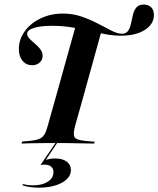

<svg xmlns="http://www.w3.org/2000/svg" viewBox="-20 -643 709 860"><path d="M153.2 197.6Q132.3 197.6 113.7 194.8Q95.2 191.9 80.6 187.1L82.3 181.5Q91.1 183.9 102.8 185.5Q114.5 187.1 129 187.1Q168.5 187.1 194 171Q219.4 154.8 219.4 128.2Q219.4 112.1 208.9 103.2Q198.4 94.4 179 94.4Q174.2 94.4 169.8 94.8Q165.3 95.2 161.3 96L239.5 -18.5H246.8L185.5 72.6Q193.5 70.2 204 68.5Q214.5 66.9 228.2 66.9Q260.5 66.9 279 81Q297.6 95.2 297.6 118.5Q297.6 153.2 257.3 175.4Q216.9 197.6 153.2 197.6ZM228.2 -201.6 323.4 -542.7 435.5 -507.3 350.8 -201.6ZM231.5 -2.4Q198.4 -2.4 169.4 -2Q140.3 -1.6 116.9 -1.2Q93.5 -0.8 76.6 0L79 -8.9L114.5 -12.1Q140.3 -14.5 155.2 -20.6Q170.2 -26.6 178.6 -40.3Q187.1 -54 193.5 -78.2L228.2 -201.6H350.8L316.1 -78.2Q306.5 -41.9 313.7 -29Q321 -16.1 359.7 -12.1L404 -8.1L402.4 0Q388.7 0 370.6 -0.4Q352.4 -0.8 330.6 -1.2Q308.9 -1.6 284.3 -2Q259.7 -2.4 232.3 -2.4H233.9ZM124.2 -350.8Q97.6 -350.8 81 -370.6Q64.5 -390.3 64.5 -423.4Q64.5 -466.9 91.1 -503.2Q117.7 -539.5 162.5 -560.9Q207.3 -582.3 262.1 -582.3Q306.5 -582.3 346 -568.5Q385.5 -554.8 419 -537.1Q452.4 -519.4 479.4 -505.6Q506.5 -491.9 525.8 -491.9Q545.2 -491.9 554 -505.2Q562.9 -518.5 566.9 -537.9Q571 -557.3 575.4 -576.6Q579.8 -596 590.7 -609.3Q601.6 -622.6 624.2 -622.6Q645.2 -622.6 657.3 -610.1Q669.4 -597.6 669.4 -575.8Q669.4 -534.7 628.6 -508.9Q587.9 -483.1 521.8 -483.1Q487.9 -483.1 452 -489.9Q416.1 -496.8 377.4 -505.6Q338.7 -514.5 298 -521Q257.3 -527.4 212.9 -527.4Q160.5 -527.4 131 -517.7Q101.6 -508.1 101.6 -491.1Q101.6 -480.6 112.1 -469.8Q122.6 -458.9 136.3 -447.6Q150 -436.3 160.5 -422.6Q171 -408.9 171 -392.7Q171 -375 157.7 -362.9Q144.4 -350.8 124.2 -350.8Z"/></svg>

Font: Playfair 144pt
Style: Bold Italic
Weight: 700
Italic angle: -15.6°
Designer: Claus Eggers Sørensen
Foundry: Claus Eggers Sørensen
Version: Version 2.203